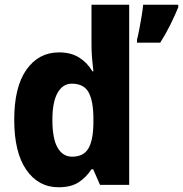

<svg xmlns="http://www.w3.org/2000/svg" viewBox="-20 -780 772 810"><path d="M227 10Q142 10 91 -63.5Q40 -137 40 -275Q40 -413 91.5 -486Q143 -559 229 -559Q279 -559 313.5 -537.5Q348 -516 370 -479H374Q371 -503 368.5 -532.5Q366 -562 366 -590V-760H525V0H402L373 -66H366Q343 -31 311 -10.5Q279 10 227 10ZM284 -119Q332 -119 352.5 -153Q373 -187 374 -258V-280Q374 -353 354 -390Q334 -427 283 -427Q245 -427 223 -388.5Q201 -350 201 -274Q201 -195 223 -157Q245 -119 284 -119ZM732 -749Q717 -713 698.5 -675.5Q680 -638 656 -600H558V-613Q563 -632 568 -658.5Q573 -685 577.5 -712Q582 -739 584 -760H732Z"/></svg>

Font: Noto Sans Gujarati SemiCondensed ExtraBold
Style: Regular
Weight: 800
Width: 4
Designer: Jelle Bosma - Monotype Design Team, Universal Thirst
Foundry: Monotype Imaging Inc.
Version: Version 2.106; ttfautohint (v1.8.4.7-5d5b)